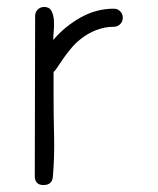

<svg xmlns="http://www.w3.org/2000/svg" viewBox="-20 -537 453 552"><path d="M333 -486Q333 -475 325.5 -467.5Q318 -460 307 -460Q281 -460 256.5 -450.5Q232 -441 211 -424Q196 -412 184 -397.5Q172 -383 162.5 -369.5Q153 -356 146 -345Q139 -334 134 -330V-264Q134 -206 135.5 -146.5Q137 -87 132 -29Q130 -5 105 -5Q80 -5 80 -31L81 -491Q81 -502 88.5 -509.5Q96 -517 107 -517Q122 -517 128 -505.5Q134 -494 135 -478.5Q136 -463 134.5 -447Q133 -431 133 -422Q165 -460 210.5 -486Q256 -512 307 -512Q318 -512 325.5 -504.5Q333 -497 333 -486Z"/></svg>

Font: Wynona
Style: Regular
Weight: 400
Italic angle: -12°
Designer: Kanati
Foundry: Kanati and Michael Everson
Version: Version 2.000